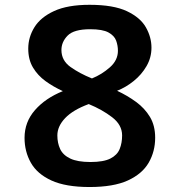

<svg xmlns="http://www.w3.org/2000/svg" viewBox="-20 -752 733 783"><path d="M345.2 10.7Q248 10.7 189.9 -15.9Q131.8 -42.5 106 -88.1Q80.1 -133.8 80.1 -189.9Q80.1 -254.4 122.6 -303Q165 -351.6 236.3 -380.4Q197.8 -397.9 165.8 -421.1Q133.8 -444.3 114.5 -476.6Q95.2 -508.8 95.2 -553.7Q95.2 -600.1 120.4 -640.9Q145.5 -681.6 200.7 -707Q255.9 -732.4 345.2 -732.4Q442.9 -732.4 497.8 -706.3Q552.7 -680.2 575.2 -640.1Q597.7 -600.1 597.7 -557.6Q597.7 -517.1 577.6 -482.4Q557.6 -447.8 525.6 -421.9Q493.7 -396 457.5 -381.8Q499.5 -362.3 534.9 -336.4Q570.3 -310.5 591.6 -275.1Q612.8 -239.7 612.8 -190.4Q612.8 -134.3 586.4 -88.6Q560.1 -43 501.5 -16.1Q442.9 10.7 345.2 10.7ZM230.5 -547.9Q230.5 -505.4 267.3 -479Q304.2 -452.6 355 -432.1Q395 -448.2 428 -477.3Q460.9 -506.3 460.9 -544.9Q460.9 -566.4 453.6 -586.4Q446.3 -606.4 422.4 -619.6Q398.4 -632.8 348.1 -632.8Q281.2 -632.8 255.9 -606.9Q230.5 -581.1 230.5 -547.9ZM349.1 -91.3Q402.3 -91.3 430.2 -105.5Q458 -119.6 468 -144.3Q478 -168.9 478 -199.7Q478 -242.7 437.3 -273.9Q396.5 -305.2 341.8 -327.6Q277.3 -303.7 245.6 -270.3Q213.9 -236.8 213.9 -199.7Q213.9 -168.9 225.3 -144.3Q236.8 -119.6 266.4 -105.5Q295.9 -91.3 349.1 -91.3Z"/></svg>

Font: Monda
Style: Bold
Weight: 700
Designer: Vernon Adams
Foundry: Vernon Adams
Version: Version 2.100; ttfautohint (v1.8.3)